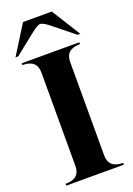

<svg xmlns="http://www.w3.org/2000/svg" viewBox="-162 -919 676 979"><g transform="rotate(-20 176.0 -429.5)"><path d="M175.8 -820.3Q162.1 -820.3 129.9 -794.9L14.6 -703.1H0L97.7 -859.4H253.9L351.6 -703.1H336.9L222.7 -794.9Q190.4 -820.3 175.8 -820.3ZM19.5 -664.1H332V-654.3Q253.9 -654.3 253.9 -585.9V-78.1Q253.9 -9.8 332 -9.8V0H19.5V-9.8Q97.7 -9.8 97.7 -78.1V-585.9Q97.7 -654.3 19.5 -654.3Z"/></g></svg>

Font: spinweradC
Style: Bold
Weight: 700
Width: 7
Version: Version 0.3